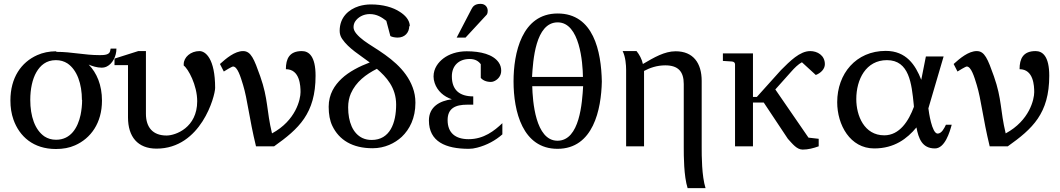

<svg xmlns="http://www.w3.org/2000/svg" viewBox="-20 -759 5498 996"><path d="M406 -241C406 -214 403 -188 398 -163C384 -98 348 -34 271 -34C248 -34 228 -40 211 -51C161 -85 137 -156 137 -241C137 -297 148 -349 169 -385C189 -419 219 -447 270 -447C293 -447 313 -441 330 -430C380 -396 405 -324 405 -240ZM272 -493C235 -493 202 -486 173 -473C90 -436 34 -356 34 -238C34 -202 39 -169 50 -138C81 -51 153 14 270 14C307 14 340 8 369 -5C451 -41 509 -121 509 -237C509 -318 482 -381 440 -424C458 -416 483 -408 507 -408C517 -408 526 -410 534 -414C563 -428 584 -466 584 -507H554C553 -502 552 -497 551 -493C546 -475 523 -473 498 -473C415 -473 355 -490 272 -490Z M844 -56C773 -56 737 -98 737 -169V-494H697L574 -455V-421H644V-150C644 -50 694 12 792 12C1023 12 1096 -261 1096 -303C1096 -455 1046 -494 1015 -494C969 -494 933 -462 933 -426V-419C956 -403 1003 -317 1003 -234C1003 -97 891 -56 844 -56Z M1546 -494C1481 -494 1463 -454 1463 -400C1536 -400 1539 -313 1539 -281C1539 -244 1515 -134 1391 -67C1362 -187 1372 -244 1330 -363C1298 -453 1282 -494 1241 -494C1198 -494 1153 -456 1121 -427L1141 -388C1147 -392 1183 -414 1189 -414C1212 -414 1228 -361 1241 -318C1264 -243 1272 -148 1308 0H1402C1530 -91 1617 -170 1617 -366C1617 -468 1582 -494 1546 -494Z M2035 -217C2035 -121 2003 -33 1908 -33C1891 -33 1875 -36 1860 -43C1810 -67 1786 -127 1786 -202C1786 -229 1791 -253 1800 -274C1827 -335 1878 -373 1935 -402C1984 -360 2035 -305 2035 -216ZM2106 -622C2106 -656 2080 -681 2055 -697C2019 -721 1967 -736 1904 -736C1883 -736 1862 -733 1842 -727C1788 -710 1742 -669 1742 -599C1742 -584 1746 -570 1755 -557C1789 -507 1848 -473 1898 -435C1845 -415 1790 -387 1752 -351C1716 -317 1685 -271 1685 -205C1685 -166 1691 -133 1704 -106C1739 -33 1808 10 1913 10C1976 10 2028 -16 2064 -49C2105 -88 2135 -146 2135 -226C2135 -255 2130 -281 2121 -305C2085 -403 1998 -464 1916 -516C1883 -537 1850 -558 1828 -585C1819 -596 1814 -607 1814 -618C1814 -629 1817 -639 1822 -647C1836 -669 1864 -686 1898 -686C1935 -686 1961 -669 1984 -651L2005 -572C2013 -567 2030 -564 2043 -564C2079 -564 2103 -589 2103 -624Z M2302 -136C2302 -198 2343 -216 2404 -216H2435V-259C2364 -259 2324 -292 2324 -363C2324 -419 2361 -453 2416 -453C2445 -453 2462 -442 2474 -426V-355C2485 -342 2503 -334 2527 -334C2534 -334 2540 -336 2546 -339C2564 -348 2580 -366 2580 -392C2580 -408 2576 -422 2567 -435C2538 -477 2473 -493 2401 -493C2351 -493 2309 -478 2280 -456C2254 -436 2229 -405 2229 -362C2229 -351 2231 -340 2235 -328C2249 -287 2282 -258 2324 -244C2261 -236 2205 -205 2205 -134C2205 -24 2292 13 2412 13C2426 13 2440 11 2455 7C2506 -6 2551 -31 2586 -62V-120C2545 -81 2490 -37 2411 -37C2342 -37 2302 -70 2302 -136ZM2473 -739C2444 -739 2433 -726 2426 -712L2349 -564H2395L2505 -683C2509 -689 2510 -696 2510 -703C2510 -721 2498 -739 2473 -739Z M2741 -312H3005C3000 -228 2988 -29 2872 -29C2757 -29 2743 -236 2741 -312ZM3004 -360H2740C2745 -443 2757 -643 2873 -643C2988 -643 3003 -433 3004 -360ZM3102 -336C3099 -493 3059 -689 2873 -689C2686 -689 2644 -482 2644 -337C2644 -181 2691 13 2872 13C3058 13 3099 -192 3102 -336Z M3485 -493C3427 -493 3373 -461 3315 -427C3310 -452 3296 -477 3282 -494H3210C3225 -464 3228 -421 3228 -397V0H3321V-391C3351 -407 3388 -420 3431 -420C3498 -420 3527 -388 3527 -323V5C3527 49 3527 154 3547 217H3640C3620 153 3620 49 3620 5V-339C3620 -432 3576 -493 3485 -493Z M4002 -295 4086 -389C4101 -406 4121 -426 4140 -436L4212 -370C4238 -380 4259 -401 4259 -426C4259 -472 4220 -494 4183 -494C4129 -494 4078 -442 4031 -395L3906 -256H3886V-482H3730V-443L3777 -440C3787 -439 3793 -434 3793 -425V0H3886V-227H3942L4067 -39C4091 -13 4113 17 4144 17C4172 17 4199 10 4227 0V-39L4174 -45Z M4721 -205C4694 -132 4647 -57 4567 -57C4463 -57 4422 -159 4422 -245C4422 -347 4472 -447 4581 -447C4697 -447 4709 -325 4720 -217ZM4759 -345C4729 -422 4681 -495 4575 -495C4420 -495 4323 -376 4323 -229C4323 -111 4390 11 4515 11C4620 11 4686 -40 4734 -98C4745 -41 4763 11 4830 11C4882 11 4907 -75 4917 -112H4887C4879 -95 4865 -66 4844 -66C4814 -66 4798 -179 4796 -197L4875 -466H4783Z M5352 -494C5287 -494 5269 -454 5269 -400C5342 -400 5345 -313 5345 -281C5345 -244 5321 -134 5197 -67C5168 -187 5178 -244 5136 -363C5104 -453 5088 -494 5047 -494C5004 -494 4959 -456 4927 -427L4947 -388C4953 -392 4989 -414 4995 -414C5018 -414 5034 -361 5047 -318C5070 -243 5078 -148 5114 0H5208C5336 -91 5423 -170 5423 -366C5423 -468 5388 -494 5352 -494Z"/></svg>

Font: Veleka
Style: Regular
Weight: 400
Designer: Stefan Peev, Context Ltd, 2016; SIL International, 1997-2014.
Foundry: Stefan Peev, Context Ltd, 2016
Version: Version 1.000